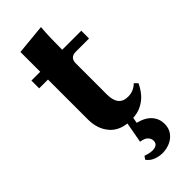

<svg xmlns="http://www.w3.org/2000/svg" viewBox="-271 -650 926 926"><g transform="rotate(-45 192.0 -187.5)"><path d="M364 -102 380 -86Q369 -61 350 -38Q331 -15 301.5 0Q272 15 229 15Q158 15 121 -27Q84 -69 84 -135V-407H24V-460H84V-595L239 -610Q236 -572 235 -535Q234 -498 234 -460H364V-407H274Q234 -407 234 -367V-155Q234 -75 299 -75Q337 -75 364 -102ZM239 43Q286 55 308.5 81Q331 107 331 142Q331 172 315.5 193Q300 214 275.5 224.5Q251 235 224 235Q202 235 179 226.5Q156 218 142 198L153 182Q191 196 213.5 190Q236 184 236 162Q236 148 225 135.5Q214 123 186 119L210 -13H249Z"/></g></svg>

Font: Bona Nova
Style: Bold
Weight: 700
Designer: Mateusz Machalski
Foundry: Capitalics
Version: Version 4.001; ttfautohint (v1.8.3)